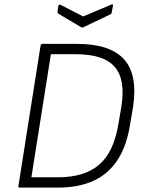

<svg xmlns="http://www.w3.org/2000/svg" viewBox="-20 -855 664 875"><path d="M70 0Q62 0 64 -8L165 -648Q167 -655 173 -655H331Q482 -655 545.5 -584.5Q609 -514 586 -365L574 -295Q559 -193 517 -128Q475 -63 407 -31.5Q339 0 242 0ZM123 -47H244Q365 -47 432 -104.5Q499 -162 520 -292L533 -368Q553 -492 503 -550Q453 -608 325 -608H212ZM487 -834Q491 -836 493.5 -835Q496 -834 495 -830L489 -798Q488 -791 482 -789L360 -731Q355 -728 350 -731L247 -792Q241 -796 242 -802L246 -828Q248 -836 256 -833L359 -780Z"/></svg>

Font: Sofia Sans Light
Style: Italic
Weight: 300
Italic angle: -9°
Version: Version 4.100-B